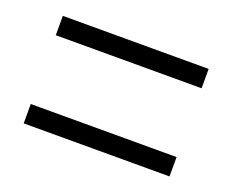

<svg xmlns="http://www.w3.org/2000/svg" viewBox="-58 -572 531 438"><g transform="rotate(20 207.5 -352.5)"><path d="M30 -436V-483H384V-436ZM30 -222V-269H384V-222Z"/></g></svg>

Font: Noto Sans Ethiopic ExtraCondensed Light
Style: Regular
Weight: 300
Width: 2
Designer: Monotype Design Team
Foundry: Monotype Imaging Inc.
Version: Version 2.102; ttfautohint (v1.8.4.7-5d5b)